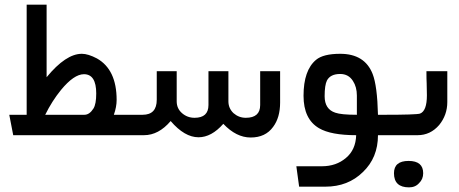

<svg xmlns="http://www.w3.org/2000/svg" viewBox="-20 -583 1981 828"><path d="M518 0H37L20 -88H95V-563H181V-250Q264 -351 333 -351Q360 -351 398 -331Q483 -283 483 -152Q483 -122 471 -88H518ZM175 -88H344Q366 -88 383 -115Q395 -134 395 -180Q395 -263 342 -263Q299 -263 243 -195Q204 -147 175 -88Z M601 0H489V-88H595Q656 -88 656 -153V-276H742V-146Q742 -115 765 -95Q788 -75 819 -75Q879 -75 879 -130V-276H965V-146Q965 -116 987 -95Q1010 -75 1040 -75Q1102 -75 1102 -130V-276H1188V-141Q1188 -76 1158 -36Q1125 10 1061 10Q999 10 943 -49Q892 9 836 9Q776 9 716 -61Q664 0 601 0Z M1383 222H1270L1258 134H1368Q1430 134 1472 98Q1514 63 1516 0Q1407 0 1356 -30Q1289 -69 1289 -170Q1289 -280 1343 -325Q1374 -351 1447 -351Q1553 -351 1587 -264Q1607 -213 1610 -88H1668V0H1610Q1610 97 1545 159Q1481 222 1383 222ZM1380 -168Q1380 -112 1426 -97Q1451 -88 1519 -88V-171Q1519 -208 1502 -234Q1483 -264 1447 -264Q1405 -264 1390 -236Q1380 -216 1380 -168Z M1781 0H1637V-88Q1773 -88 1791 -93Q1821 -104 1821 -172Q1821 -193 1820 -224Q1819 -239 1819 -276H1909V-143Q1909 -87 1874 -44Q1836 0 1781 0ZM1679 164Q1679 111 1742 111Q1805 111 1805 164Q1805 190 1787 207Q1771 225 1744 225Q1679 225 1679 164Z"/></svg>

Font: Yekan
Style: Regular
Weight: 400
Designer: ParsMizban Co
Foundry: ParsMizban Co
Version: Version 2.000